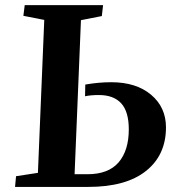

<svg xmlns="http://www.w3.org/2000/svg" viewBox="-20 -734 689 754"><path d="M128.9 -55.2 153.8 -655.8 71.8 -671.9 77.1 -713.9H384.8L379.9 -670.9L297.9 -654.8L272.9 -49.8H323.2Q405.8 -49.8 445.8 -96.4Q485.8 -143.1 485.8 -226.1Q485.8 -295.4 456.1 -328.1Q426.3 -360.8 368.2 -360.8Q336.4 -360.8 314 -356L314.9 -401.9Q366.7 -411.1 417 -411.1Q515.1 -411.1 573.5 -361.8Q631.8 -312.5 631.8 -233.9Q631.8 -125 553.2 -62.5Q474.6 0 327.1 0H39.1L43 -42Z"/></svg>

Font: Literata SemiBold
Style: Italic
Weight: 650
Italic angle: -2.39999°
Designer: Latin by Veronika Burian and Jose Scaglione. Greek by Irene Vlachou. Cyrillic by Vera Evstafieva
Foundry: TypeTogether
Version: Version 3.021